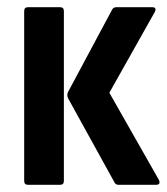

<svg xmlns="http://www.w3.org/2000/svg" viewBox="-20 -512 462 532"><path d="M308 0Q300 0 297 -7L169 -239Q164 -249 169 -258L291 -486Q295 -492 302 -492H402Q415 -492 409 -479L283 -255L420 -14Q423 -8 421.5 -4Q420 0 413 0ZM57 0Q47 0 47 -11V-481Q47 -492 57 -492H147Q157 -492 157 -481V-11Q157 0 147 0Z"/></svg>

Font: Sofia Sans Condensed
Style: Bold
Weight: 700
Designer: Botio Nikoltchev, Ani Petrova
Foundry: lettersoup
Version: Version 4.101; ttfautohint (v1.8.4.7-5d5b)